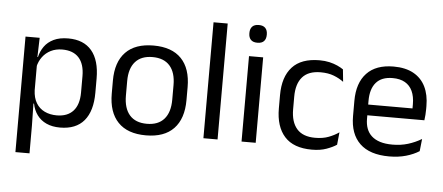

<svg xmlns="http://www.w3.org/2000/svg" viewBox="-54 -795 2524 1093"><g transform="rotate(5 1208.0 -249.0)"><path d="M306.5 10.7Q261.6 10.7 228.5 -4.5Q195.4 -19.7 175.1 -47.5Q154.7 -75.3 147.6 -112.3H120.8L144.7 -188.5Q146.5 -144.6 164.3 -115.3Q182.1 -86 212.5 -71.4Q242.9 -56.8 281.6 -56.8Q343.2 -56.8 375.9 -93Q408.7 -129.1 408.7 -198.7V-292Q408.7 -361 376.2 -397Q343.7 -433 281.3 -433Q244.7 -433 216 -418.6Q187.4 -404.2 168.8 -379.2Q150.2 -354.2 143.1 -321.8L123.1 -378.4H146.7Q154.4 -411.9 173.8 -439.2Q193.2 -466.5 226.8 -482.7Q260.4 -498.9 310 -498.9Q397.9 -498.9 444 -444.3Q490 -389.7 490 -285.4V-204.6Q490 -99.5 443.7 -44.4Q397.3 10.7 306.5 10.7ZM66.1 172V-488.2H147L143.4 -370.5L144.7 -345.7V-140L144.1 -123.4L146.6 13.3V172Z M797.1 12.3Q692.2 12.3 637.8 -44.5Q583.4 -101.2 583.4 -207.7V-281.9Q583.4 -388 637.9 -444.5Q692.3 -500.9 797.1 -500.9Q901.9 -500.9 956.1 -444.5Q1010.4 -388 1010.4 -281.9V-207.7Q1010.4 -101.2 956.1 -44.5Q901.9 12.3 797.1 12.3ZM797.1 -53.7Q861.8 -53.7 895.6 -92.2Q929.5 -130.7 929.5 -203V-286.6Q929.5 -358.5 895.7 -396.7Q861.9 -435 797.1 -435Q732.3 -435 698.5 -396.7Q664.7 -358.5 664.7 -286.6V-203Q664.7 -130.7 698.5 -92.2Q732.3 -53.7 797.1 -53.7Z M1125.3 0V-662.5H1206.2V0Z M1343.2 0V-488.2H1424.1V0ZM1383.7 -568.2Q1358.7 -568.2 1346.3 -581.2Q1333.9 -594.3 1333.9 -617.7V-620.2Q1333.9 -643.5 1346.3 -656.6Q1358.7 -669.6 1383.7 -669.6Q1408.7 -669.6 1421 -656.6Q1433.4 -643.5 1433.4 -620.2V-617.7Q1433.4 -593.9 1421 -581Q1408.7 -568.2 1383.7 -568.2Z M1745.8 11.1Q1640.9 11.1 1589.7 -45.7Q1538.4 -102.4 1538.4 -206.6V-282.3Q1538.4 -386.8 1589.9 -443.2Q1641.3 -499.7 1745.8 -499.7Q1776.9 -499.7 1802.4 -493.8Q1828 -487.8 1848.2 -478.7Q1868.4 -469.5 1882.4 -459.7L1889.6 -389.1Q1865.8 -407.1 1833.7 -419.6Q1801.6 -432.1 1757.9 -432.1Q1688.1 -432.1 1653.9 -393.2Q1619.7 -354.4 1619.7 -280.7V-208.7Q1619.7 -136.1 1653.9 -97Q1688.1 -57.8 1758.2 -57.8Q1802.8 -57.8 1835.7 -70.5Q1868.6 -83.1 1894 -100.9L1886.7 -29.5Q1864.4 -14.4 1829 -1.7Q1793.6 11.1 1745.8 11.1Z M2187.6 11.1Q2076.1 11.1 2019.5 -43.4Q1962.9 -97.8 1962.9 -199.7V-286.6Q1962.9 -389.4 2015.6 -445.1Q2068.2 -500.9 2169 -500.9Q2236.9 -500.9 2282.6 -475.7Q2328.2 -450.4 2351.2 -403.9Q2374.1 -357.4 2374.1 -293V-274.8Q2374.1 -259.1 2372.9 -243Q2371.7 -226.9 2369.5 -211.4H2295.2Q2296 -235.6 2296.2 -257.1Q2296.4 -278.6 2296.4 -296.4Q2296.4 -341 2282.1 -371.8Q2267.9 -402.6 2239.7 -418.8Q2211.4 -435 2169 -435Q2105.9 -435 2074.5 -398.5Q2043.1 -362.1 2043.1 -294.1V-247.4L2043.5 -237.5V-190.8Q2043.5 -160.4 2052.5 -135.9Q2061.5 -111.3 2080.6 -93.8Q2099.8 -76.2 2129.5 -66.8Q2159.3 -57.5 2200.7 -57.5Q2247.8 -57.5 2288.8 -70Q2329.8 -82.6 2365.9 -104.2L2358.3 -34Q2326.1 -13.5 2282.9 -1.2Q2239.8 11.1 2187.6 11.1ZM2005.6 -211.4V-272.7H2352.4V-211.4Z"/></g></svg>

Font: Anek Tamil Medium
Style: Regular
Weight: 500
Designer: Aadarsh Rajan (Tamil), Yesha Goshar (Latin)
Foundry: Ek Type
Version: Version 1.003